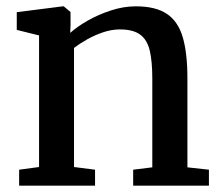

<svg xmlns="http://www.w3.org/2000/svg" viewBox="-20 -587 703 607"><path d="M103.5 -59V-475L33 -492.5V-548.5L178.5 -567H181.5L203 -549V-508L202 -483Q223.5 -502.5 257.2 -521.8Q291 -541 330.8 -554Q370.5 -567 409.5 -567Q472 -567 507.5 -543.2Q543 -519.5 557.8 -469.2Q572.5 -419 572.5 -339.5V-58L640.5 -50.5V0H401V-50.5L461.5 -58V-338.5Q461.5 -392.5 453.5 -426.8Q445.5 -461 423.2 -477.5Q401 -494 359 -494Q333 -494 306.2 -485Q279.5 -476 255.5 -462.5Q231.5 -449 214 -435.5V-59L280.5 -50.5V0H40.5V-50.5Z"/></svg>

Font: Merriweather 20pt Medium
Style: Regular
Weight: 500
Version: Version 2.100